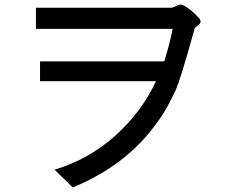

<svg xmlns="http://www.w3.org/2000/svg" viewBox="-20 -733 1040 844"><path d="M734 -699Q739 -699 753.5 -706Q768 -713 774 -713Q791 -713 836 -673L857 -651L862 -640Q862 -630 849.5 -621Q837 -612 835 -606Q812 -524 804.5 -497.5Q797 -471 779.5 -414.5Q762 -358 749.5 -331Q737 -304 716.5 -266Q696 -228 670 -194Q538 -7 300 91L220 13Q371 -33 486 -136Q601 -239 666 -376H156V-463H702Q727 -544 739 -606H138V-699Z"/></svg>

Font: cwTeXHei
Style: Medium
Weight: 500
Version: Version 1.17